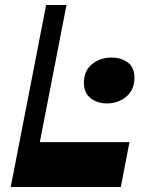

<svg xmlns="http://www.w3.org/2000/svg" viewBox="-20 -750 577 770"><path d="M23 0 165 -730H246.7L104.7 0ZM56.3 0 91 -180H499.2L464.5 0ZM408.9 -335.2Q369.8 -335.2 343.1 -356.5Q316.5 -377.7 316.5 -417.6Q316.5 -466.7 349.4 -493Q382.4 -519.2 427 -519.2Q467 -519.2 493.1 -499Q519.2 -478.7 519.2 -438.9Q519.2 -389.7 486.7 -362.5Q454.2 -335.2 408.9 -335.2Z"/></svg>

Font: Savate ExtraLight
Style: Italic
Weight: 200
Italic angle: -11°
Designer: Max Esnée
Foundry: Plomb Type
Version: Version 2.000